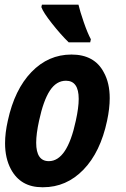

<svg xmlns="http://www.w3.org/2000/svg" viewBox="-20 -786 534 816"><path d="M158.2 -766.1H313.5Q319.8 -738.8 335.9 -691.9Q352.1 -645 366.2 -619.1L363.3 -606H272Q238.8 -638.2 201.2 -685.8Q163.6 -733.4 155.8 -755.9ZM13.2 -272.9Q42 -405.8 113.8 -480Q185.5 -554.2 283.7 -554.2Q381.8 -554.2 421.4 -478Q446.3 -433.1 446.3 -368.7Q446.3 -325.2 435.1 -272.9Q406.7 -139.2 334.5 -64.7Q262.2 9.8 163.1 9.8Q161.1 9.8 159.7 9.8Q67.4 9.8 26.4 -66.9Q1.5 -113.3 1.5 -177.2Q1.5 -220.7 13.2 -272.9ZM314.5 -365.7Q314.5 -442.9 260.3 -442.9Q219.7 -442.9 192.1 -401.1Q164.6 -359.4 146 -272.9Q133.8 -217.3 133.8 -179.2Q133.8 -101.1 187.5 -101.1Q265.6 -101.1 302.2 -272.9Q314.5 -328.6 314.5 -365.7Z"/></svg>

Font: Open Sans Hebrew Condensed
Style: Bold Italic
Weight: 700
Width: 3
Italic angle: -12°
Foundry: Ascender Corporation, Yanek Iontef
Version: Version 2.001;PS 002.001;hotconv 1.0.70;makeotf.lib2.5.58329